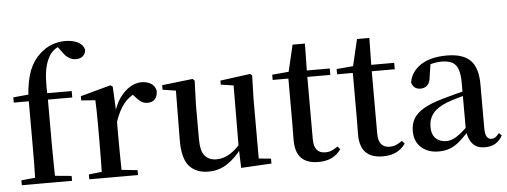

<svg xmlns="http://www.w3.org/2000/svg" viewBox="-53 -970 2989 1131"><g transform="rotate(-5 1441.5 -404.0)"><path d="M35 0V-29L149 -40H215L332 -29V0ZM116 0Q118 -58 118.5 -116.5Q119 -175 119 -232V-489H30V-520L159 -532L119 -511V-520Q126 -615 149 -671.5Q172 -728 211 -763Q246 -796 285 -810Q324 -824 364 -824Q404 -824 435.5 -809.5Q467 -795 476 -763Q475 -741 460 -726.5Q445 -712 417 -712Q394 -712 374.5 -725Q355 -738 335 -768L309 -802V-811H353V-803Q327 -800 304.5 -785Q282 -770 269 -750Q252 -723 243 -690Q234 -657 231.5 -611.5Q229 -566 232 -503V-232Q232 -175 233 -116.5Q234 -58 235 0ZM176 -489V-527H376V-489Z M434 0V-29L543 -41H610L722 -29V0ZM510 0Q511 -25 511.5 -66.5Q512 -108 512.5 -153Q513 -198 513 -232V-301Q513 -352 512.5 -388.5Q512 -425 510 -461L427 -467V-492L606 -541L619 -532L626 -390V-389V-232Q626 -198 626.5 -153Q627 -108 627.5 -66.5Q628 -25 629 0ZM625 -320 597 -377H620Q635 -429 662 -466Q689 -503 722 -523Q755 -543 789 -543Q821 -543 844.5 -529.5Q868 -516 875 -485Q875 -456 860.5 -437.5Q846 -419 815 -419Q793 -419 776 -431Q759 -443 741 -465L718 -490L758 -486Q711 -467 679.5 -428Q648 -389 625 -320Z M1138 16Q1065 16 1024.5 -29.5Q984 -75 985 -187L988 -492L1014 -472L910 -488V-515L1092 -536L1103 -525L1098 -385V-181Q1098 -109 1122.5 -80.5Q1147 -52 1191 -52Q1235 -52 1275.5 -78.5Q1316 -105 1348 -149L1377 -103H1338Q1300 -51 1250.5 -17.5Q1201 16 1138 16ZM1331 11 1327 -111V-113L1329 -477L1254 -488V-512L1433 -536L1443 -525L1439 -385V-35L1511 -28V1Z M1710 -489V-527H1902V-489ZM1788 16Q1721 16 1687 -18.5Q1653 -53 1653 -126Q1653 -152 1653.5 -173Q1654 -194 1654 -223V-489H1561V-520L1675 -530L1656 -516L1696 -686H1769L1766 -511V-500V-121Q1766 -77 1783.5 -57Q1801 -37 1833 -37Q1854 -37 1870.5 -44Q1887 -51 1907 -65L1922 -48Q1901 -17 1868 -0.5Q1835 16 1788 16Z M2091 -489V-527H2283V-489ZM2169 16Q2102 16 2068 -18.5Q2034 -53 2034 -126Q2034 -152 2034.5 -173Q2035 -194 2035 -223V-489H1942V-520L2056 -530L2037 -516L2077 -686H2150L2147 -511V-500V-121Q2147 -77 2164.5 -57Q2182 -37 2214 -37Q2235 -37 2251.5 -44Q2268 -51 2288 -65L2303 -48Q2282 -17 2249 -0.5Q2216 16 2169 16Z M2498 16Q2437 16 2397 -19Q2357 -54 2357 -117Q2357 -158 2375 -189.5Q2393 -221 2435.5 -246Q2478 -271 2549 -291Q2590 -303 2638 -315.5Q2686 -328 2726 -337V-312Q2686 -302 2645.5 -290.5Q2605 -279 2575 -268Q2517 -246 2490 -212.5Q2463 -179 2463 -133Q2463 -87 2487 -64Q2511 -41 2549 -41Q2568 -41 2588 -49Q2608 -57 2634 -77.5Q2660 -98 2695 -135L2708 -84H2678Q2648 -52 2622 -29.5Q2596 -7 2566.5 4.5Q2537 16 2498 16ZM2772 15Q2724 15 2699 -15Q2674 -45 2669 -96V-99V-372Q2669 -426 2658 -456Q2647 -486 2623 -498Q2599 -510 2560 -510Q2533 -510 2505 -503Q2477 -496 2442 -480L2496 -506L2484 -428Q2481 -392 2464.5 -377Q2448 -362 2426 -362Q2382 -362 2372 -404Q2384 -468 2441.5 -505.5Q2499 -543 2595 -543Q2690 -543 2734 -499Q2778 -455 2778 -356V-100Q2778 -60 2788 -45.5Q2798 -31 2816 -31Q2828 -31 2838 -37.5Q2848 -44 2861 -61L2877 -46Q2860 -15 2834.5 0Q2809 15 2772 15Z"/></g></svg>

Font: Noto Serif TC ExtraLight SemiBold
Style: Regular
Weight: 600
Version: Version 2.003-H1;hotconv 1.1.1;makeotfexe 2.6.0